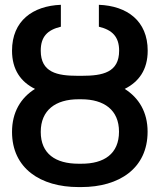

<svg xmlns="http://www.w3.org/2000/svg" viewBox="-20 -757 654 787"><path d="M315.9 -446.3H298.3C214.4 -446.3 147 -460 147 -549.3C147 -606 173.8 -634.3 229.5 -647.5V-737.3C114.7 -732.9 29.3 -671.9 29.3 -549.3C29.3 -470.7 65.9 -420.9 123.5 -392.6C64.9 -356 29.3 -296.9 29.3 -216.3C29.3 -66.9 146 9.8 301.8 9.8H313C468.8 9.8 585 -66.9 585 -217.3C585 -297.4 549.3 -356 491.2 -392.6C548.8 -421.4 585.4 -470.7 585.4 -549.3C585.4 -671.9 500.5 -732.9 385.3 -737.3V-647.5C440.4 -634.3 468.3 -606 468.3 -549.3C468.3 -460 400.9 -446.3 315.9 -446.3ZM301.8 -350.1H313C406.7 -350.1 467.8 -306.2 467.8 -217.3C467.8 -126.5 406.7 -85.4 313 -85.9H301.8C208 -85.9 147 -126.5 147 -216.3C147 -305.7 208 -350.1 301.8 -350.1Z"/></svg>

Font: Inteeer Medium
Style: Regular
Weight: 500
Designer: Rasmus Andersson
Foundry: rsms
Version: Version 4.001;Glyphs 3.4 (3402)